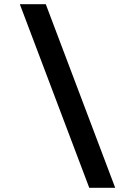

<svg xmlns="http://www.w3.org/2000/svg" viewBox="-20 -730 640 910"><path d="M403 160 74 -710H197L526 160Z"/></svg>

Font: Source Code Pro
Style: Bold
Weight: 700
Monospace: yes
Designer: Paul D. Hunt, Teo Tuominen
Foundry: Adobe Systems Incorporated
Version: Version 2.030;PS 1.000;hotconv 16.6.51;makeotf.lib2.5.65220